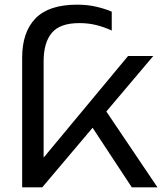

<svg xmlns="http://www.w3.org/2000/svg" viewBox="-20 -803 697 823"><path d="M167 -85 140 -95 529 -563H637L161 0H75V-556Q75 -665 132 -724Q189 -783 311 -783Q355 -783 393.5 -774Q432 -765 459 -753V-672Q427 -687 393 -695.5Q359 -704 320 -704Q237 -704 202 -662Q167 -620 167 -540ZM360 -281 419 -350 655 0H545Z"/></svg>

Font: Unbounded Light
Style: Regular
Weight: 300
Designer: Luke Prowse, Jean-Baptiste Morizot, Fátima Lázaro, Florian Runge
Foundry: NaN
Version: Version 1.700